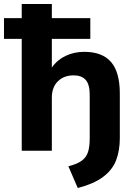

<svg xmlns="http://www.w3.org/2000/svg" viewBox="-39 -756 685 963"><path d="M351 187 304 78Q348 67 371 50Q394 33 402.5 6.5Q411 -20 411 -62V-280Q411 -333 390.5 -355.5Q370 -378 331 -378Q281 -378 251 -348Q221 -318 221 -266V0H70V-561H-19V-665H70V-736H221V-665H414V-561H221V-417Q247 -455 289.5 -475.5Q332 -496 384 -496Q474 -496 518 -445Q562 -394 562 -286V-64Q562 -1 543.5 47.5Q525 96 478.5 131Q432 166 351 187Z"/></svg>

Font: Mulish ExtraBold
Style: Regular
Weight: 800
Designer: Vernon Adams
Foundry: Vernon Adams
Version: Version 3.603; ttfautohint (v1.8.3)